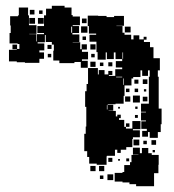

<svg xmlns="http://www.w3.org/2000/svg" viewBox="-20 -613 602 663"><path d="M116 -396H66V-398H38V-401H11V-441H38V-443H23V-459H39V-444H47V-461H41V-463H13V-499H17V-525H42H15V-557H42V-560H45V-587H77V-560H80V-526H106V-496H81V-495H105V-470H107V-495H132V-499H109V-523H132V-560H139V-583H159V-593H203V-587H227V-561H231V-556H256V-526H231V-523H253V-499H230V-494H254V-468H231V-467H257V-443H262V-460H280V-442H263V-434H284V-408H263V-403H283V-379H259V-399H237V-395H185V-404H164V-438H166V-459H159V-468H138V-492H135V-467H110V-463H133V-439H116V-432H132V-410H116ZM99 -563H83V-579H99ZM127 -565H115V-577H127ZM348 -44H314V-48H288V-71H281V-91H271V-151H276V-176H278V-188V-234V-244H274V-298H279V-323H284V-348V-378H318V-356H321V-371H341V-356H354V-368H368V-354H356V-351H378V-374H402V-380H380V-402H402V-409H379V-432H373V-409H349V-432H345V-407H317V-433H313V-469H289V-493H312V-497H287V-523H283V-559H319V-558H348V-554H374V-558H408V-524H382V-523H403V-500H410V-493H433V-477H441V-491H461V-477H476V-486H486V-476H477V-468H498V-450H510V-412H532V-370H525V-348H528V-314V-288V-254V-238H538V-184H535V-157H525V-137H497V-157H491V-141H471V-161H487V-168H468V-194H484V-197H467V-225H484V-227H467V-255H494V-288V-314V-348H497V-370H491V-351H471V-370H465V-347H440V-342H434V-318H410V-282H407V-255H379V-253H352V-251H371V-231H355V-230H380V-211H385V-217H397V-205H391V-199H409V-175H415V-169H437V-195H465V-167H439V-133H437V-105H416V-96H397V-85H385V-96H377V-75H349V-73H348ZM131 -531H111V-551H131ZM101 -531H81V-551H101ZM279 -533H263V-549H279ZM282 -500H260V-522H282ZM229 -500V-521H226V-500ZM431 -501H411V-521H431ZM277 -475H265V-487H277ZM310 -442H292V-460H310ZM158 -444H144V-458H158ZM380 -433H402H380ZM405 -410V-432H403V-410ZM307 -415H295V-427H307ZM157 -415H145V-427H157ZM310 -382H292V-400H310ZM368 -384H354V-398H368ZM337 -385H325V-397H337ZM381 -346H402V-348H381ZM408 -320V-342H406V-320ZM489 -323H473V-339H489ZM458 -324H444V-338H458ZM427 -295H415V-307H427ZM457 -295H445V-307H457ZM485 -297H477V-305H485ZM463 -259H439V-283H463ZM430 -262H412V-280H430ZM489 -263H473V-279H489ZM351 -235V-250H349V-235ZM455 -237H447V-245H455ZM394 -238H388V-244H394ZM456 -206H446V-216H456ZM427 -175H415V-187H427ZM463 -139H439V-163H463ZM461 -111H441V-131H461ZM519 -113H503V-129H519ZM487 -115H475V-127H487ZM512 30H450V23H427V17H403V14H376V-16H403V-19H427H409V-43H429V-53H434V-78H458V-79H439V-103H463V-84H470V-102H492V-84H504V-78H528V-44H527V-15H512ZM515 -87H507V-95H515ZM368 -54H354V-68H368ZM426 -56H416V-66H426ZM394 -58H388V-64H394ZM340 -22H322V-40H340ZM310 -22H292V-40H310ZM371 9H351V-11H371ZM337 5H325V-7H337Z"/></svg>

Font: Rubik Storm
Style: Regular
Weight: 400
Designer: Hubert and Fischer, NaN
Foundry: Hubert and Fischer, NaN
Version: Version 2.201